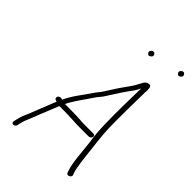

<svg xmlns="http://www.w3.org/2000/svg" viewBox="-242 -874 994 994"><g transform="rotate(45 255.0 -377.0)"><path d="M471.7 -761C476.8 -754.4 482.9 -749 494 -758C505.1 -767 501.4 -774.4 496.3 -781C486.1 -794.3 461.4 -774.3 471.7 -761ZM288.6 -726C293.7 -719.4 299.8 -714 310.9 -723C322 -732 318.3 -739.4 313.2 -746C303 -759.3 278.4 -739.3 288.6 -726ZM56.8 31C64.8 31 72.2 24.9 74.1 17L79.8 -8C81.4 -14.7 83.7 -21.7 86.7 -29C99.2 -60.5 106.3 -75.7 122.2 -118C135.6 -151.3 147.1 -178.1 157.6 -206H199.1C236.4 -206 273 -202 307.6 -202H376.6C384.6 -202 392 -208.1 393.9 -216C395.7 -223.9 391 -230 383.1 -230H314.1C303.4 -230 292.6 -230.7 281.6 -232C257.8 -233.3 231.1 -234 205.5 -234H171C172.8 -238.7 174.8 -243 177 -247C201.8 -291 228.7 -324.9 255.5 -366C273.2 -391.3 278.7 -391.4 294.7 -419C319.9 -458.1 343.4 -496.3 370.8 -532C383.2 -549 384 -554.8 392.6 -570C392.5 -524.8 390.5 -486.9 390.3 -443C389.8 -358.4 388.4 -257.2 401.5 -184C409.1 -126.3 411.2 -48.1 429 0L431.9 9C438.7 24.5 465.9 11.4 460.2 -5L456.2 -14C446 -45.4 438.9 -108.3 434.8 -148.5C429 -204.8 421.9 -246.7 419.6 -310C418.4 -399.5 419.8 -482.4 421.5 -574C423.6 -583 421.7 -589.9 421.6 -598C421.4 -606.6 419.3 -606.2 415.9 -612.5C412.5 -618.7 406.9 -614 398.8 -614C389.3 -610.7 382.1 -604 377.1 -594C366.2 -576 362.3 -563.4 348.8 -545C321 -507 296.4 -469.9 271 -429C255.7 -403.6 250.8 -403.1 233 -377C203.2 -331.2 168.4 -292.4 144.2 -239C138.3 -241.1 133.4 -244 125 -240.5C111.3 -234.9 113 -218.8 121.6 -215L131.9 -212C129.5 -207.3 127.4 -202.3 125.5 -197C112 -163.9 84.7 -93.3 72.8 -64C63.6 -43.7 56.7 -29.2 51.8 -8L46.1 17C44.2 24.9 48.9 31 56.8 31Z"/></g></svg>

Font: HoneyBee
Style: XLitIt
Weight: 200
Foundry: Cannot Into Space Fonts
Version: Version 0.89